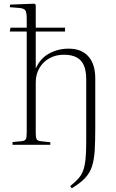

<svg xmlns="http://www.w3.org/2000/svg" viewBox="-20 -786 631 1042"><path d="M369 236 361 224Q387 203 404 184.5Q421 166 430.5 141.5Q440 117 444 79Q448 41 448 -18V-355Q448 -401 435.5 -430.5Q423 -460 396 -474.5Q369 -489 327 -489Q283 -489 248.5 -470Q214 -451 194 -417Q174 -383 174 -338V-63Q174 -39 179 -30.5Q184 -22 199 -20L253 -14V0H48V-15L99 -20Q115 -22 120 -30.5Q125 -39 125 -65V-615H33L37 -636H125V-685Q125 -720 117 -730.5Q109 -741 83 -743L33 -747L35 -761L167 -766L174 -760V-636H333V-615H174V-416H175Q199 -470 247.5 -496Q296 -522 352 -522Q422 -522 459.5 -480Q497 -438 497 -361V-86Q497 -19 494 30.5Q491 80 479.5 116Q468 152 442 180Q416 208 369 236Z"/></svg>

Font: Literata 60pt ExtraLight
Style: Regular
Weight: 250
Designer: Latin by Veronika Burian and Jose Scaglione. Greek by Irene Vlachou. Cyrillic by Vera Evstafieva.
Foundry: TypeTogether
Version: Version 3.103;gftools[0.9.29]